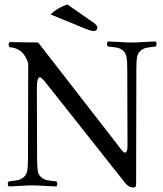

<svg xmlns="http://www.w3.org/2000/svg" viewBox="-20 -837 737 867"><path d="M284.2 -816.9 404.8 -732.9Q419.9 -721.7 419.9 -711.9Q419.9 -706.1 415.5 -701.4Q411.1 -696.8 404.8 -696.8Q389.6 -696.8 361.8 -709L208 -772Q239.3 -801.8 284.2 -816.9ZM554.7 -524.9Q554.7 -559.6 551.5 -578.4Q548.3 -597.2 536.4 -607.7Q524.4 -618.2 511.2 -621.1Q498 -624 467.3 -627Q462.9 -631.3 462.9 -638.4Q462.9 -645.5 467.3 -649.9Q491.2 -649.4 522 -647.2Q552.7 -645 574.7 -645Q596.7 -645 627.9 -647.2Q659.2 -649.4 682.6 -649.9Q687 -645.5 687 -638.4Q687 -631.3 682.6 -627Q652.8 -624 638.9 -620.6Q625 -617.2 613.3 -606.7Q601.6 -596.2 598.6 -577.6Q595.7 -559.1 595.7 -524.9L594.7 -21Q594.7 -18.6 594.7 -14.9Q594.7 -11.2 594.7 -9.3Q594.7 -7.3 594.5 -4.4Q594.2 -1.5 594 0Q593.8 1.5 593.3 3.4Q592.8 5.4 591.8 6.3Q590.8 7.3 589.6 8.3Q588.4 9.3 586.7 9.5Q585 9.8 582.5 9.8Q560.1 9.8 542.5 -14.2L193.4 -455.1Q168 -488.3 159.7 -487.8Q146.5 -487.8 146.5 -439L147.5 -120.1Q147.5 -85.4 150.4 -66.7Q153.3 -47.9 165.3 -37.4Q177.2 -26.9 190.4 -23.9Q203.6 -21 234.4 -18.1Q238.8 -13.7 238.8 -6.6Q238.8 0.5 234.4 4.9Q213.9 4.4 195.3 3.2Q176.8 2 160.9 1Q145 0 127.4 0Q105.5 0 74.2 2.2Q43 4.4 19.5 4.9Q15.1 0.5 15.1 -6.6Q15.1 -13.7 19.5 -18.1Q49.3 -21 63.2 -24.4Q77.1 -27.8 88.6 -38.3Q100.1 -48.8 103.3 -67.4Q106.4 -85.9 106.4 -120.1L107.4 -549.8Q87.9 -619.6 23.4 -624Q19 -628.4 19 -635.5Q19 -642.6 23.4 -647L152.3 -645L495.6 -203.1Q500 -197.8 504.6 -191.7Q509.3 -185.5 512.5 -181.2Q515.6 -176.8 519 -172.4Q522.5 -168 524.9 -164.8Q527.3 -161.6 529.8 -158.7Q532.2 -155.8 533.9 -154.1Q535.6 -152.3 537.4 -150.9Q539.1 -149.4 540.5 -148.7Q542 -147.9 543.5 -147.9Q555.7 -147.9 555.7 -178.2Z"/></svg>

Font: Linux Libertine Display
Style: Regular
Weight: 400
Designer: Philipp H. Poll
Foundry: Philipp H. Poll
Version: Version 5.0.9